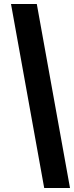

<svg xmlns="http://www.w3.org/2000/svg" viewBox="-20 -830 370 960"><path d="M35 -810H164L330 110H201Z"/></svg>

Font: Share
Style: Bold Italic
Weight: 700
Designer: Ralph du Carrois
Version: Version 1.002